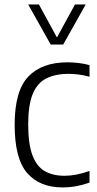

<svg xmlns="http://www.w3.org/2000/svg" viewBox="-20 -828 434 858"><path d="M260 9.5Q157 9.5 101.2 -55Q45.5 -119.5 45.5 -270.5Q45.5 -422 106.5 -485.8Q167.5 -549.5 281.5 -549.5Q305.5 -549.5 331 -546.5Q356.5 -543.5 380 -537V-485Q355 -492 331.2 -495Q307.5 -498 288 -498Q226.5 -498 186.2 -477.2Q146 -456.5 126 -407.2Q106 -358 106 -272.5Q106 -186 124.5 -135.5Q143 -85 179.2 -63.8Q215.5 -42.5 268.5 -42.5Q292.5 -42.5 319.8 -47.5Q347 -52.5 380 -64V-12Q320.5 9.5 260 9.5ZM206.5 -629 106 -808H154L234.5 -660.5L315 -808H363L262.5 -629Z"/></svg>

Font: Encode Sans SemiCondensed SemiCondensed Light
Style: Regular
Weight: 300
Width: 4
Designer: Multiple Designers
Foundry: Impallari Type
Version: Version 3.000; ttfautohint (v1.8.3) -l 8 -r 50 -G 200 -x 14 